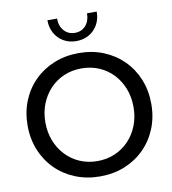

<svg xmlns="http://www.w3.org/2000/svg" viewBox="-103 -1066 1048 1168"><g transform="rotate(-10 421.0 -481.5)"><path d="M421.4 14.6Q338.9 14.6 268.8 -13.7Q198.7 -42 147.2 -93.5Q95.7 -145 67.4 -214.6Q39.1 -284.2 39.1 -366.2Q39.1 -448.7 67.4 -518.3Q95.7 -587.9 147.2 -639.2Q198.7 -690.4 268.8 -718.8Q338.9 -747.1 421.4 -747.1Q504.4 -747.1 574 -718.8Q643.6 -690.4 695.1 -639.2Q746.6 -587.9 774.9 -518.3Q803.2 -448.7 803.2 -366.2Q803.2 -284.2 774.9 -214.6Q746.6 -145 695.1 -93.5Q643.6 -42 574 -13.7Q504.4 14.6 421.4 14.6ZM421.4 -80.1Q480 -80.1 529.8 -101.6Q579.6 -123 616.2 -161.9Q652.8 -200.7 673.1 -252.7Q693.4 -304.7 693.4 -366.2Q693.4 -427.7 673.1 -480Q652.8 -532.2 616.2 -571Q579.6 -609.9 529.8 -631.1Q480 -652.3 421.4 -652.3Q362.8 -652.3 313.2 -631.1Q263.7 -609.9 226.8 -571Q189.9 -532.2 169.4 -480Q148.9 -427.7 148.9 -366.2Q148.9 -304.7 169.4 -252.4Q189.9 -200.2 226.8 -161.4Q263.7 -122.6 313.2 -101.3Q362.8 -80.1 421.4 -80.1ZM573.7 -976.6Q573.7 -931.6 554.2 -896.5Q534.7 -861.3 500.2 -841.3Q465.8 -821.3 421.4 -821.3Q377 -821.3 342.5 -841.3Q308.1 -861.3 288.6 -896.5Q269 -931.6 269 -976.6H328.6Q328.6 -930.2 354.5 -901.1Q380.4 -872.1 421.4 -872.1Q462.9 -872.1 488.3 -901.1Q513.7 -930.2 513.7 -976.6Z"/></g></svg>

Font: Kumbh Sans Medium
Style: Regular
Weight: 500
Version: Version 1.005